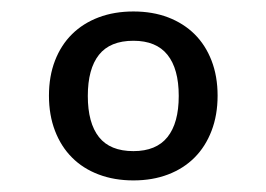

<svg xmlns="http://www.w3.org/2000/svg" viewBox="-20 -703 462 333"><path d="M211.4 -683.1Q244.6 -683.1 271.5 -672.9Q298.3 -662.6 317.4 -643.8Q336.4 -625 346.9 -597.9Q357.4 -570.8 357.4 -537.1Q357.4 -503.4 346.9 -476.1Q336.4 -448.7 317.4 -429.7Q298.3 -410.6 271.5 -400.4Q244.6 -390.1 211.4 -390.1Q178.2 -390.1 151.1 -400.4Q124 -410.6 105 -429.7Q85.9 -448.7 75.4 -476.1Q64.9 -503.4 64.9 -537.1Q64.9 -570.8 75.4 -597.9Q85.9 -625 105 -643.8Q124 -662.6 151.1 -672.9Q178.2 -683.1 211.4 -683.1ZM211.4 -440.9Q251 -440.9 270.5 -465.3Q290 -489.7 290 -536.6Q290 -583.5 270.5 -607.9Q251 -632.3 211.4 -632.3Q170.9 -632.3 151.6 -607.9Q132.3 -583.5 132.3 -536.6Q132.3 -489.7 151.6 -465.3Q170.9 -440.9 211.4 -440.9Z"/></svg>

Font: Carlito
Style: Regular
Weight: 400
Designer: Lukasz Dziedzic
Foundry: tyPoland Lukasz Dziedzic
Version: Version 1.104